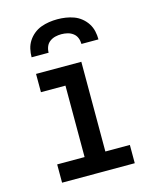

<svg xmlns="http://www.w3.org/2000/svg" viewBox="-112 -817 723 893"><g transform="rotate(-15 250.0 -370.0)"><path d="M75 0V-88H207V-432H89V-520H307V-88H425V0ZM89 -600Q89 -620 93.5 -640Q98 -660 109 -677Q120 -694 136 -707Q152 -720 171 -727Q190 -734 210 -737Q230 -740 250 -740Q270 -740 290 -737Q310 -734 329 -727Q348 -720 364 -707Q380 -694 391 -677Q402 -660 406.5 -640Q411 -620 411 -600H329Q329 -615 323.5 -629Q318 -643 306 -652Q294 -661 279.5 -664.5Q265 -668 250 -668Q235 -668 220.5 -664.5Q206 -661 194 -652Q182 -643 176.5 -629Q171 -615 171 -600Z"/></g></svg>

Font: Iosevka Curly Slab Semibold
Style: Regular
Weight: 600
Monospace: yes
Designer: Belleve Invis
Foundry: Belleve Invis
Version: Version 22.1.2; ttfautohint (v1.8.4)